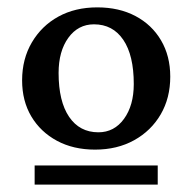

<svg xmlns="http://www.w3.org/2000/svg" viewBox="-20 -726 522 521"><path d="M238 -320Q179 -320 134.5 -344Q90 -368 65 -410Q40 -452 40 -508Q40 -566 66.5 -611Q93 -656 138.5 -681Q184 -706 244 -706Q303 -706 347.5 -682.5Q392 -659 417 -616.5Q442 -574 442 -518Q442 -460 416 -415.5Q390 -371 344 -345.5Q298 -320 238 -320ZM247 -367Q290 -367 316.5 -403.5Q343 -440 343 -498Q343 -576 314.5 -618Q286 -660 235 -660Q192 -660 165.5 -623.5Q139 -587 139 -528Q139 -451 167.5 -409Q196 -367 247 -367ZM74 -225V-277H408V-225Z"/></svg>

Font: Platypi Medium
Style: Regular
Weight: 500
Designer: David Sargent
Foundry: Bolt Cutter Type
Version: Version 1.200; ttfautohint (v1.8.4.7-5d5b)